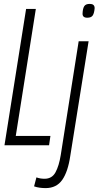

<svg xmlns="http://www.w3.org/2000/svg" viewBox="-20 -746 506 986"><path d="M3 0 114 -700H164L61 -48H239L232 0ZM441 -726Q466 -726 466 -704Q464 -679 456.5 -667Q449 -655 428 -655Q403 -655 404 -677Q405 -702 412.5 -714Q420 -726 441 -726ZM435 -534 341 54Q329 136 299.5 178Q270 220 214 220Q200 220 184.5 218Q169 216 155 211L167 165Q179 169 188.5 170.5Q198 172 209 172Q247 172 265 139Q283 106 292 50L384 -534Z"/></svg>

Font: Georama Condensed Light
Style: Italic
Weight: 300
Width: 3
Italic angle: -9°
Designer: Jean-Baptiste Levee
Foundry: Production Type
Version: Version 1.000